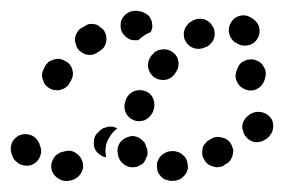

<svg xmlns="http://www.w3.org/2000/svg" viewBox="-46 -312 530 358"><path d="M54 -17Q51 -12 50 -7Q49 -2 50 4Q53 15 63 21Q72 27 83 25Q86 24 88 24Q94 22 98 19Q102 16 105 11Q108 6 109 1Q109 -5 108 -10Q105 -21 95 -27Q86 -33 75 -30Q73 -29 71 -29Q66 -28 62 -25Q57 -22 54 -17ZM304 -6Q303 -12 301 -16Q298 -21 294 -24Q289 -28 284 -29Q279 -31 273 -30H270Q265 -29 260 -26Q255 -23 252 -19Q249 -15 247 -9Q246 -4 247 1Q247 7 250 12Q253 16 257 20Q261 23 267 24Q272 26 277 25H281Q292 23 299 14Q306 5 304 -6ZM189 -3Q184 -6 180 -10Q177 -14 175 -19Q174 -22 174 -24Q171 -35 177 -45Q183 -54 194 -57Q199 -59 205 -58Q210 -57 215 -54Q219 -51 223 -47Q226 -42 227 -37Q227 -36 228 -36Q229 -33 229 -30Q229 -26 229 -23Q227 -19 225 -14Q225 -14 225 -14Q223 -9 219 -6Q214 -3 209 -1Q204 0 199 0Q193 -1 189 -3ZM387 -20Q389 -26 389 -31Q388 -37 386 -41Q381 -52 370 -55Q359 -59 349 -54L346 -52Q341 -50 338 -46Q334 -42 332 -37Q331 -31 331 -26Q331 -20 334 -16Q339 -5 350 -2Q360 2 371 -3L373 -5Q378 -7 382 -11Q385 -15 387 -20ZM-9 -60Q-14 -58 -18 -54Q-22 -50 -24 -45Q-26 -40 -26 -34Q-26 -29 -24 -24Q-23 -21 -22 -19Q-20 -14 -16 -11Q-12 -7 -7 -5Q-1 -3 4 -3Q10 -3 14 -5Q25 -10 29 -21Q33 -31 28 -42Q28 -43 27 -45Q22 -56 12 -60Q1 -64 -9 -60ZM138 -66Q139 -68 141 -69Q145 -73 150 -74Q155 -76 160 -76Q164 -76 167 -75Q170 -74 173 -72Q172 -72 171 -71Q163 -65 158 -56Q152 -47 151 -37Q150 -28 152 -19Q147 -19 143 -22Q139 -24 135 -28Q128 -36 129 -47Q129 -59 138 -66ZM463 -72Q464 -77 463 -82Q462 -88 459 -92Q452 -101 441 -103Q430 -105 420 -99L418 -97Q413 -94 410 -89Q407 -85 406 -79Q405 -74 407 -69Q408 -63 411 -59Q418 -49 429 -47Q440 -46 449 -52L452 -54Q456 -57 459 -62Q462 -66 463 -72ZM203 -88Q213 -84 224 -88Q234 -93 239 -103L240 -106Q244 -117 240 -127Q236 -138 225 -142Q220 -144 215 -144Q209 -144 204 -142Q199 -140 195 -136Q191 -132 189 -127L188 -124Q184 -114 188 -103Q192 -93 203 -88ZM76 -198Q71 -201 66 -202Q60 -203 55 -201Q50 -200 45 -197Q41 -193 38 -189Q37 -186 36 -184Q30 -174 34 -163Q37 -152 47 -147Q52 -144 58 -144Q63 -143 68 -145Q73 -146 78 -150Q82 -153 84 -158Q85 -159 86 -161Q92 -171 89 -182Q86 -193 76 -198ZM430 -200Q425 -202 419 -201Q414 -201 409 -198Q404 -196 401 -192Q397 -187 396 -182Q395 -181 395 -180Q391 -169 396 -159Q401 -149 412 -145Q423 -141 433 -146Q443 -151 447 -162Q448 -164 448 -166Q452 -177 446 -187Q441 -197 430 -200ZM240 -169Q249 -162 261 -163Q272 -164 279 -173L281 -176Q284 -180 286 -185Q287 -190 287 -196Q286 -201 284 -206Q281 -211 277 -214Q268 -221 257 -220Q245 -219 238 -210L236 -208Q229 -199 230 -187Q232 -176 240 -169ZM152 -234Q153 -240 152 -245Q151 -250 148 -255Q145 -259 140 -262Q136 -266 130 -267Q125 -268 119 -267Q114 -265 110 -262Q108 -261 106 -260Q101 -257 98 -252Q95 -247 94 -242Q93 -237 95 -231Q96 -226 99 -221Q102 -217 107 -214Q111 -211 117 -210Q122 -209 127 -210Q133 -212 137 -215Q139 -216 140 -217Q145 -220 148 -224Q151 -229 152 -234ZM298 -256Q296 -251 297 -245Q297 -240 300 -235Q306 -225 316 -222Q327 -219 337 -224Q339 -225 340 -225Q345 -228 348 -232Q352 -236 353 -241Q355 -247 354 -252Q354 -258 351 -262Q346 -272 335 -276Q324 -279 314 -274Q312 -273 311 -272Q306 -270 303 -265Q299 -261 298 -256ZM386 -272Q379 -262 381 -251Q383 -240 392 -233Q393 -233 393 -233Q402 -226 413 -227Q425 -228 432 -237Q439 -246 438 -257Q437 -268 428 -275Q426 -277 424 -278Q414 -285 403 -283Q392 -281 386 -272ZM186 -246Q178 -254 179 -266Q179 -277 188 -285Q196 -292 208 -292Q210 -292 213 -291Q218 -291 223 -288Q228 -286 232 -282Q235 -278 237 -272Q238 -267 238 -262Q238 -259 237 -257Q236 -254 235 -252Q229 -250 223 -246Q217 -242 212 -237Q211 -237 210 -237Q209 -237 208 -237Q207 -237 205 -237Q194 -237 186 -246Z"/></svg>

Font: FRB American Cursive Guidelines Dotted Ultra
Style: Bold Italic
Weight: 1000
Italic angle: -25°
Version: Version 2.0;Modular Font Editor K font №1